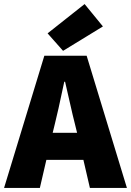

<svg xmlns="http://www.w3.org/2000/svg" viewBox="-30 -924 644 944"><path d="M476 -794 280 -674 204 -760 386 -904ZM412 0 380 -138H198L166 0H-10L188 -650H396L594 0ZM229 -271H349L338 -316Q329 -350 313 -421.5Q297 -493 290 -522H286Q253 -366 240 -316Z"/></svg>

Font: Assistant ExtraBold
Style: Regular
Weight: 800
Designer: Hebrew By Ben Nathan, Latin by Paul Hunt
Version: Version 2.001;PS 002.001;hotconv 1.0.88;makeotf.lib2.5.64775